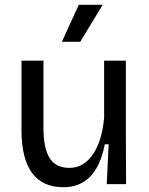

<svg xmlns="http://www.w3.org/2000/svg" viewBox="-20 -771 626 804"><path d="M245 13Q158 13 114 -47Q70 -107 70 -227V-517H162V-235Q162 -150 188 -109Q214 -68 270 -68Q302 -68 326.5 -83Q351 -98 370 -126Q389 -154 400.5 -193Q412 -232 416 -278V-517H507V-217L508 0H427L435 -167H419Q407 -105 383 -65Q359 -25 324.5 -6Q290 13 245 13ZM316 -596H239L310 -751H410Z"/></svg>

Font: Bricolage Grotesque 16pt
Style: Regular
Weight: 400
Version: Version 1.001;gftools[0.9.33.dev8+g029e19f]